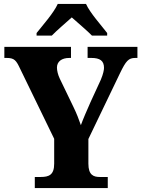

<svg xmlns="http://www.w3.org/2000/svg" viewBox="-20 -951 716 971"><path d="M165 -784V-771H242C265 -795 314 -837 343 -863C371 -838 425 -792 445 -771H522V-784C493 -822 435 -886 415 -931H272C252 -886 195 -822 165 -784ZM156 0H525V-56H484C453 -56 427 -66 427 -123V-248L587 -581C617 -643 630 -658 664 -658H675V-714H423V-658H442C485 -658 506 -644 506 -608C506 -599 503 -579 490 -548L438 -435C419 -392 401 -351 389 -318C378 -349 369 -374 351 -411L282 -554C273 -573 268 -594 268 -609C268 -640 292 -658 331 -658H339V-714H2V-658H14C53 -658 62 -645 81 -605L254 -249V-123C254 -66 227 -56 186 -56H156Z"/></svg>

Font: Noto Serif Sinhala SemiCondensed ExtraBold
Style: Regular
Weight: 800
Width: 4
Designer: Jelle Bosma - Monotype Design Team
Foundry: Monotype Imaging Inc.
Version: Version 2.007